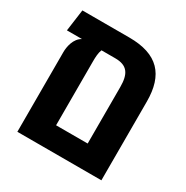

<svg xmlns="http://www.w3.org/2000/svg" viewBox="-142 -718 809 837"><g transform="rotate(30 262.5 -300.0)"><path d="M273 -600H37L22 -491H98C64 -473 56 -427 56 -401V0H479V-396C479 -531 417 -600 273 -600ZM347 -109H188V-431C188 -452 189 -474 196 -491H265C327 -491 347 -459 347 -393Z"/></g></svg>

Font: Noto Sans Hebrew ExtraCondensed SemiBold
Style: Regular
Weight: 600
Width: 2
Designer: Ben Nathan
Foundry: Google LLC
Version: Version 3.001